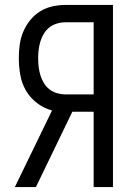

<svg xmlns="http://www.w3.org/2000/svg" viewBox="-20 -755 540 775"><path d="M40 0 190 -309Q157 -318 129.5 -339Q102 -360 85 -389Q68 -418 62 -452Q56 -486 56 -520Q56 -547 59.5 -574Q63 -601 73.5 -626Q84 -651 101 -672.5Q118 -694 141 -708.5Q164 -723 190.5 -729Q217 -735 244 -735H436V0H358V-304H272L125 0ZM358 -374V-665H244Q227 -665 210 -660Q193 -655 179.5 -644.5Q166 -634 157 -619Q148 -604 143 -587.5Q138 -571 136 -554Q134 -537 134 -520Q134 -502 136 -485Q138 -468 143 -451.5Q148 -435 157 -420Q166 -405 179.5 -394.5Q193 -384 210 -379Q227 -374 244 -374Z"/></svg>

Font: Iosevka www.saffi
Style: Regular
Weight: 400
Monospace: yes
Designer: Belleve Invis
Foundry: Belleve Invis
Version: Version 22.0.2; ttfautohint (v1.8.3)